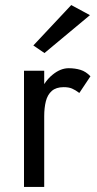

<svg xmlns="http://www.w3.org/2000/svg" viewBox="-20 -740 383 760"><path d="M156 -530 112 -560 262 -720 336 -680ZM155 0H75V-460H155V-407Q170 -430 189 -445Q220 -470 252 -470Q277 -470 298.5 -463.5Q320 -457 338 -438L294 -372Q278 -384 265 -389.5Q252 -395 232 -395Q202 -395 185 -380Q168 -365 161.5 -339Q155 -313 155 -280Z"/></svg>

Font: Venryn Sans
Style: Regular
Weight: 400
Designer: Owen Earl, indestructible type* (font) & Cristiano Sobral (main changes)
Version: Version 3.600; ttfautohint (v1.8.3)